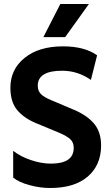

<svg xmlns="http://www.w3.org/2000/svg" viewBox="-20 -930 546 961"><path d="M306 -744H197L282 -910H425ZM466 -653 435 -530Q369 -576 291 -576Q169 -576 169 -501Q169 -475 185 -459Q201 -443 238 -428L349 -381Q416 -353 451 -311Q486 -269 486 -202Q486 -104 419.5 -46.5Q353 11 231 11Q180 11 127 -3.5Q74 -18 46 -41V-175Q83 -146 135.5 -128.5Q188 -111 235 -111Q349 -111 349 -190Q349 -217 332 -233Q315 -249 275 -266L157 -315Q98 -340 65 -380.5Q32 -421 32 -491Q32 -583 103.5 -640.5Q175 -698 295 -698Q404 -698 466 -653Z"/></svg>

Font: Techna Sans
Style: Regular
Weight: 400
Designer: Carl Enlund
Version: Version 1.003